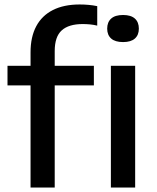

<svg xmlns="http://www.w3.org/2000/svg" viewBox="-20 -838 700 858"><path d="M116.5 0V-604Q116.5 -673 142 -720.8Q167.5 -768.5 216.5 -793.2Q265.5 -818 336 -818Q356.5 -818 376 -816.2Q395.5 -814.5 414.5 -810.5V-723.5Q398 -727.5 381.8 -729Q365.5 -730.5 349.5 -730.5Q287 -730.5 255.8 -702.2Q224.5 -674 224.5 -609.5V0ZM13.5 -456.5V-544H399.5V-456.5ZM475.5 0V-544H584V0ZM530 -650Q494.5 -650 476.8 -665.8Q459 -681.5 459 -710Q459 -739 476.8 -755Q494.5 -771 530 -771Q565 -771 582.8 -755Q600.5 -739 600.5 -710Q600.5 -681.5 582.8 -665.8Q565 -650 530 -650Z"/></svg>

Font: Encode Sans SemiExpanded Medium
Style: Regular
Weight: 500
Width: 6
Designer: Multiple Designers
Foundry: Impallari Type
Version: Version 3.002